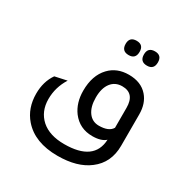

<svg xmlns="http://www.w3.org/2000/svg" viewBox="-186 -806 1122 1154"><g transform="rotate(30 374.5 -228.5)"><path d="M435 -548Q386 -548 386 -598Q386 -647 435 -647Q483 -647 483 -598Q483 -548 435 -548ZM562 -548Q513 -548 513 -598Q513 -647 562 -647Q610 -647 610 -598Q610 -548 562 -548ZM669 -54Q669 64 583 129Q504 190 367 190Q209 190 129 98Q70 30 70 -70Q70 -154 112 -214L195 -232Q150 -161 150 -79Q150 7 208 59Q265 109 367 109Q573 109 580 -44Q550 -17 489 -17Q401 -17 349 -85Q306 -143 306 -227Q306 -333 363 -393Q414 -447 497 -447Q582 -447 628 -394Q669 -347 669 -271ZM583 -267Q583 -367 497 -367Q448 -367 420 -330.5Q392 -294 392 -229Q392 -165 419 -128Q446 -91 492 -91Q561 -91 583 -129Z"/></g></svg>

Font: TajawalTap Med
Style: Regular
Weight: 500
Designer: Boutros Fonts
Foundry: Created by Boutros International 2017
Version: Version 2.700